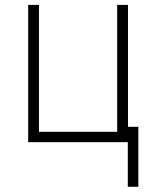

<svg xmlns="http://www.w3.org/2000/svg" viewBox="-20 -565 617 763"><path d="M488.6 -545.5V0H92V-545.5H134.9V-41.2H445.7V-545.5ZM529.8 -61.1V177.2H487.9V-61.1Z"/></svg>

Font: Inter Extra Light BETA
Style: Regular
Weight: 200
Designer: Rasmus Andersson
Foundry: rsms
Version: Version 3.011;git-f93a4a705